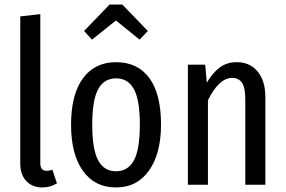

<svg xmlns="http://www.w3.org/2000/svg" viewBox="-20 -811 1254 843"><path d="M69 -92V-739L157 -749V-94Q157 -61 185 -61Q198 -61 210 -66L230 -6Q201 12 166 12Q122 12 95.5 -16Q69 -44 69 -92Z M687 -264Q687 -137 634.5 -62.5Q582 12 489 12Q396 12 344 -61Q292 -134 292 -263Q292 -396 344 -467Q396 -538 490 -538Q584 -538 635.5 -468.5Q687 -399 687 -264ZM385 -263Q385 -155 411 -107Q437 -59 489 -59Q542 -59 568 -107Q594 -155 594 -264Q594 -372 568 -419.5Q542 -467 490 -467Q437 -467 411 -419.5Q385 -372 385 -263ZM349 -675 461 -791H517L629 -675L593 -637L489 -721L384 -637Z M1145 -387V0H1057V-375Q1057 -426 1042.5 -447.5Q1028 -469 999 -469Q942 -469 893 -371V0H805V-527H881L888 -448Q914 -492 945 -515Q976 -538 1020 -538Q1077 -538 1111 -497Q1145 -456 1145 -387Z"/></svg>

Font: Fira Sans Compressed
Style: Regular
Weight: 400
Width: 1
Designer: bBox Type GmbH & Carrois Corporate GbR & Edenspiekermann AG
Foundry: bBox Type GmbH & Carrois Corporate GbR & Edenspiekermann AG
Version: Version 4.301